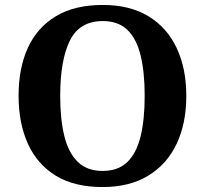

<svg xmlns="http://www.w3.org/2000/svg" viewBox="-20 -745 827 775"><path d="M394 10Q280 10 205 -36Q130 -82 92.5 -165Q55 -248 55 -359Q55 -470 92.5 -552Q130 -634 205.5 -679.5Q281 -725 395 -725Q504 -725 579 -679.5Q654 -634 693 -551.5Q732 -469 732 -358Q732 -247 693 -164.5Q654 -82 578.5 -36Q503 10 394 10ZM394 -55Q457 -55 494 -91Q531 -127 547.5 -194.5Q564 -262 564 -358Q564 -454 547.5 -521.5Q531 -589 494 -624.5Q457 -660 395 -660Q301 -660 262 -581Q223 -502 223 -358Q223 -262 240 -194.5Q257 -127 294.5 -91Q332 -55 394 -55Z"/></svg>

Font: Noto Serif Myanmar
Style: Regular
Weight: 400
Designer: Ben Mitchell and the Monotype Design Team
Foundry: Monotype Imaging Inc.
Version: Version 2.106